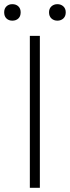

<svg xmlns="http://www.w3.org/2000/svg" viewBox="-35 -900 335 920"><path d="M108 0V-728H156V0ZM24 -801Q7 -801 -4 -811.5Q-15 -822 -15 -841Q-15 -859 -4 -869.5Q7 -880 24 -880Q42 -880 53 -869.5Q64 -859 64 -841Q64 -822 53 -811.5Q42 -801 24 -801ZM240 -801Q223 -801 211.5 -811.5Q200 -822 200 -841Q200 -859 211.5 -869.5Q223 -880 240 -880Q257 -880 268.5 -869.5Q280 -859 280 -841Q280 -822 268.5 -811.5Q257 -801 240 -801Z"/></svg>

Font: Noto Sans JP ExtraLight
Style: Regular
Weight: 250
Designer: Ryoko NISHIZUKA  (kana, bopomofo & ideographs); Paul D. Hunt (Latin, Greek & Cyrillic); Sandoll Communications , Soo-you
Foundry: Adobe
Version: Version 2.004-H2;hotconv 1.0.118;makeotfexe 2.5.65603